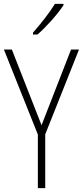

<svg xmlns="http://www.w3.org/2000/svg" viewBox="-20 -969 427 989"><path d="M307 -942V-949H263C233 -901 193 -850 150 -801V-791H173C217 -829 276 -895 307 -942ZM194 -324 41 -714H0L175 -276V0H213V-277L387 -714H346Z"/></svg>

Font: Noto Sans Gurmukhi UI Condensed ExtraLight
Style: Regular
Weight: 200
Width: 3
Designer: Jelle Bosma - Monotype Design Team
Foundry: Monotype Imaging Inc.
Version: Version 2.004